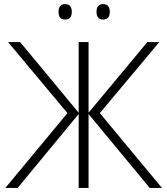

<svg xmlns="http://www.w3.org/2000/svg" viewBox="-20 -920 820 940"><path d="M310.1 -366.2 19.5 -713.9H78.6L365.2 -368.2V-713.9H413.6V-368.2L701.2 -713.9H759.8L468.8 -366.2L772.9 0H712.9L413.6 -361.8V0H365.2V-361.8L66.4 0H6.3ZM266.6 -862.3Q266.6 -899.9 298.3 -899.9Q315.9 -899.9 323.7 -889.6Q331.5 -879.4 331.5 -862.3Q331.5 -824.2 298.3 -824.2Q266.6 -824.2 266.6 -862.3ZM452.6 -862.3Q452.6 -899.9 484.4 -899.9Q501.5 -899.9 509.5 -889.6Q517.6 -879.4 517.6 -862.3Q517.6 -824.2 484.4 -824.2Q452.6 -824.2 452.6 -862.3Z"/></svg>

Font: Open Sans Light
Style: Regular
Weight: 300
Designer: Monotype Design Team
Foundry: Monotype Imaging Inc.
Version: Version 3.000; ttfautohint (v1.8.4)